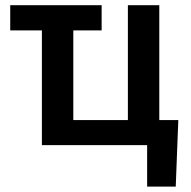

<svg xmlns="http://www.w3.org/2000/svg" viewBox="-20 -548 720 725"><path d="M138.2 -433.1V0H535.6V156.7H643.6L653.3 -94.7H581.5V-528.3H462.9V-94.7H256.8V-433.1H363.8V-528.3H18.6V-433.1Z"/></svg>

Font: FAU Chimera Medium
Style: Regular
Weight: 500
Version: Version 1.002;hotconv 1.0.117;makeotfexe 2.5.65602